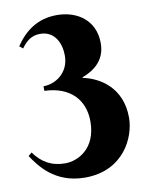

<svg xmlns="http://www.w3.org/2000/svg" viewBox="-91 -565 625 824"><g transform="rotate(-10 221.5 -153.0)"><path d="M214 -507C129 -507 73 -464 32 -403L47 -391C68 -420 91 -440 129 -440C194 -440 218 -382 218 -330C218 -256 159 -216 105 -216V-196C222 -192 277 -122 277 -33C277 87 194 126 140 126C80 126 38 101 5 55L-10 68C19 111 79 201 213 201C382 201 443 65 443 -20C443 -153 347 -208 277 -222V-225C322 -242 379 -276 379 -356C379 -456 302 -507 214 -507Z"/></g></svg>

Font: Berkshire Swash
Style: Regular
Weight: 700
Designer: Astigmatic (AOETI)
Foundry: Astigmatic (AOETI)
Version: Version 1.000